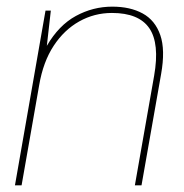

<svg xmlns="http://www.w3.org/2000/svg" viewBox="-20 -558 553 578"><path d="M25 0 117 -526H133L121 -420Q157 -482 208.5 -510Q260 -538 318 -538Q372 -538 409.5 -517.5Q447 -497 462.5 -452.5Q478 -408 465 -335L406 0H386L444 -330Q461 -427 429.5 -473Q398 -519 317 -519Q264 -519 218.5 -493.5Q173 -468 141.5 -420Q110 -372 98 -302L45 0Z"/></svg>

Font: DM Sans 9pt Thin
Style: Italic
Weight: 250
Italic angle: -10°
Version: Version 4.004;gftools[0.9.30]